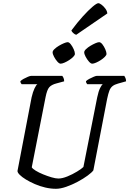

<svg xmlns="http://www.w3.org/2000/svg" viewBox="-20 -1177 806 1197"><path d="M329 0Q296 0 262 -8Q228 -16 197 -29.5Q166 -43 141.5 -58Q117 -73 103 -87Q89 -101 89 -111L177 -570Q185 -605 195.5 -626.5Q206 -648 213 -652H115Q113 -654 110 -659Q107 -664 107 -671Q114 -678 127.5 -685.5Q141 -693 154.5 -698.5Q168 -704 174 -704H368Q372 -700 376 -691Q380 -682 380 -670L332 -657Q301 -649 287 -633Q273 -617 264 -571L178 -134Q183 -125 202.5 -113Q222 -101 249 -90Q276 -79 301.5 -71.5Q327 -64 344 -64Q368 -64 400 -77Q432 -90 460.5 -107.5Q489 -125 500 -136L586 -570Q594 -608 604 -628Q614 -648 621 -652H524Q522 -654 519 -659Q516 -664 516 -671Q523 -678 537 -685.5Q551 -693 564.5 -698.5Q578 -704 583 -704H755Q758 -700 762 -691Q766 -682 766 -670L716 -656Q694 -650 681.5 -640Q669 -630 662 -612Q655 -594 648 -561L562 -115Q553 -102 526.5 -82.5Q500 -63 464.5 -44Q429 -25 393 -12.5Q357 0 329 0ZM555 -780Q546 -780 534.5 -793Q523 -806 514 -823Q505 -840 505 -851Q505 -860 516.5 -871Q528 -882 544 -891.5Q560 -901 575 -907.5Q590 -914 598 -914Q608 -914 618.5 -900.5Q629 -887 636.5 -869.5Q644 -852 644 -841Q644 -833 633.5 -822.5Q623 -812 608.5 -802.5Q594 -793 579 -786.5Q564 -780 555 -780ZM358 -780Q349 -780 337.5 -793Q326 -806 317 -823Q308 -840 308 -851Q308 -860 319.5 -871Q331 -882 347 -891.5Q363 -901 378.5 -907.5Q394 -914 402 -914Q411 -914 421.5 -900.5Q432 -887 439.5 -870Q447 -853 447 -841Q447 -833 436.5 -822.5Q426 -812 411.5 -802.5Q397 -793 382 -786.5Q367 -780 358 -780ZM455 -960Q445 -963 436 -971.5Q427 -980 425 -987Q462 -1037 496.5 -1075Q531 -1113 557 -1135Q583 -1157 593 -1157Q601 -1157 614 -1147Q627 -1137 637.5 -1122.5Q648 -1108 649 -1093Z"/></svg>

Font: Texturina 12pt Medium
Style: Italic
Weight: 500
Italic angle: -11°
Designer: Guillermo Torres Carreño
Foundry: Omnibus-Type
Version: Version 1.002